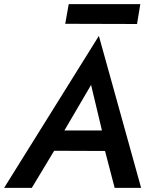

<svg xmlns="http://www.w3.org/2000/svg" viewBox="-48 -916 737 936"><path d="M270 -800 620 -799 636 -896H287ZM-28 0H107L216 -181L464 -180L511 0H640L434 -741ZM396 -502 449 -280H266Z"/></svg>

Font: Jost Medium
Style: Italic
Weight: 500
Italic angle: -5°
Version: Version 3.710